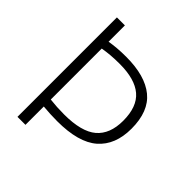

<svg xmlns="http://www.w3.org/2000/svg" viewBox="-201 -876 1011 1011"><g transform="rotate(45 305.0 -370.0)"><path d="M89.5 0V-740.5H149V-619Q173 -623 203.5 -625.8Q234 -628.5 271 -628.5Q412 -628.5 485.2 -568.8Q558.5 -509 558.5 -380.5Q558.5 -259.5 485.2 -195.5Q412 -131.5 253.5 -131.5Q226 -131.5 201.2 -132.8Q176.5 -134 149 -136.5V0ZM254.5 -182.5Q383 -182.5 440.5 -231.2Q498 -280 498 -379Q498 -483 442.2 -530.5Q386.5 -578 273 -578Q238 -578 207.8 -575.5Q177.5 -573 149 -568V-188.5Q175 -185.5 200.2 -184Q225.5 -182.5 254.5 -182.5Z"/></g></svg>

Font: Encode Sans SC Light
Style: Regular
Weight: 300
Version: Version 3.002